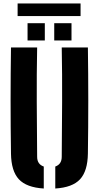

<svg xmlns="http://www.w3.org/2000/svg" viewBox="-20 -1072 567 1101"><path d="M43 -191Q38.5 -495.5 43 -800H193Q190 -649.5 190.8 -486.8Q191.5 -324 193 -173Q193 -130 231 -117V9Q132 3 88.2 -44Q44.5 -91 43 -191ZM297 9V-117Q334 -130 334 -173Q335.5 -324 336.2 -486.8Q337 -649.5 334 -800H484Q488.5 -495.5 484 -191Q482.5 -91 439 -44Q395.5 3 297 9ZM291 -840V-939H390V-840ZM138 -840V-939H237V-840ZM81 -1052H442V-980H81Z"/></svg>

Font: Big Shoulders Stencil Text Black
Style: Regular
Weight: 900
Designer: Patric King
Foundry: XO Type Co
Version: Version 1.000